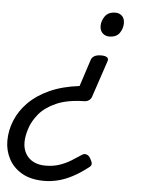

<svg xmlns="http://www.w3.org/2000/svg" viewBox="-194 -563 753 1003"><g transform="rotate(5 182.5 -61.0)"><path d="M316 -286Q337 -286 346.5 -279Q356 -272 351 -258L287 -67Q283 -55 272.5 -47.5Q262 -40 245 -40Q158 -38 101 -12.5Q44 13 13 50.5Q-18 88 -31 128.5Q-44 169 -44 201Q-44 234 -29.5 259.5Q-15 285 11.5 299Q38 313 76 313Q115 313 148 302Q181 291 209 273.5Q237 256 261 240Q272 232 285 236.5Q298 241 305 255Q315 271 315.5 282Q316 293 303 302Q262 334 223 354.5Q184 375 147 384Q110 393 76 393Q5 393 -41.5 366Q-88 339 -111 295Q-134 251 -134 201Q-134 146 -112.5 93.5Q-91 41 -48 -2.5Q-5 -46 61 -76Q127 -106 217 -117L263 -258Q268 -272 281 -279Q294 -286 316 -286ZM371 -515Q391 -515 405 -502Q419 -489 419 -463Q419 -436 402.5 -412Q386 -388 348 -388Q328 -388 313.5 -401.5Q299 -415 299 -440Q299 -467 316.5 -491Q334 -515 371 -515Z"/></g></svg>

Font: Playwrite HR
Style: Regular
Weight: 400
Designer: Veronika Burian, José Scaglione
Foundry: TypeTogether
Version: Version 1.002